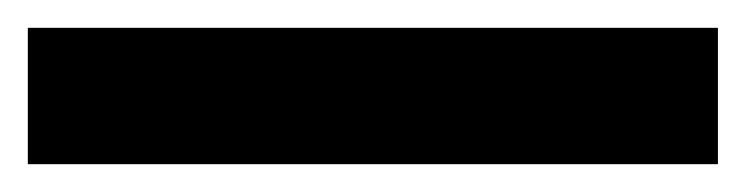

<svg xmlns="http://www.w3.org/2000/svg" viewBox="-23 -944 536 138"><path d="M493 -826H-3V-924H493Z"/></svg>

Font: Noto Sans Malayalam UI SemiCondensed
Style: Bold
Weight: 700
Width: 4
Designer: Jelle Bosma - Monotype Design Team
Foundry: Monotype Imaging Inc.
Version: Version 2.104; ttfautohint (v1.8.4.7-5d5b)